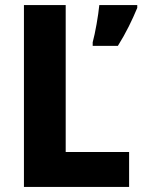

<svg xmlns="http://www.w3.org/2000/svg" viewBox="-20 -734 559 754"><path d="M74 0H487V-137H238V-714H74ZM519 -703V-714H370C366 -673 354 -604 344 -568V-554H443C475 -605 499 -655 519 -703Z"/></svg>

Font: Noto Sans Georgian SemiCondensed ExtraBold
Style: Regular
Weight: 800
Width: 4
Designer: Monotype Design Team, Akaki Razmadze
Foundry: Google LLC
Version: Version 2.005